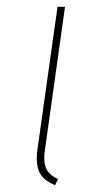

<svg xmlns="http://www.w3.org/2000/svg" viewBox="-20 -539 291 564"><path d="M113 -106Q110 -88 110 -75Q110 -51 119.5 -37Q129 -23 150 -13L142 5Q113 -7 100.5 -25Q88 -43 88 -74Q88 -89 91 -107L149 -519H171Z"/></svg>

Font: Fira Sans Thin
Style: Italic
Weight: 250
Italic angle: -8°
Designer: Carrois Corporate & Edenspiekermann AG
Foundry: Carrois Corporate GbR & Edenspiekermann AG
Version: Version 4.203